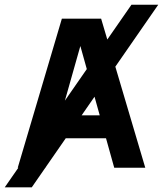

<svg xmlns="http://www.w3.org/2000/svg" viewBox="-74 -718 697 822"><path d="M415 0 379.9 -126H157.2L121.1 0H2L190.9 -638.2H358.9L547.9 0ZM270 -521 186 -224.1H353ZM603.5 -697.8 62 84H-53.7L488.8 -697.8ZM0 -638.2Z"/></svg>

Font: Code New Roman
Style: Bold
Weight: 700
Monospace: yes
Designer: Sam Radian
Foundry: Code New Roman
Version: Version 1.508 October 19, 2014